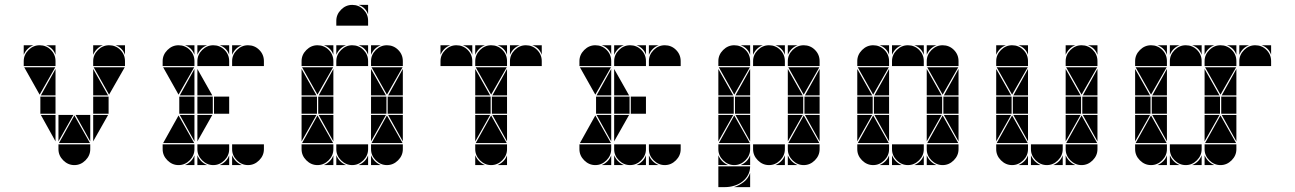

<svg xmlns="http://www.w3.org/2000/svg" viewBox="-20 -677 5294 785"><path d="M142 -492Q169 -492 188 -473Q207 -454 207 -427V-407H77V-427Q77 -453 96.5 -472.5Q116 -492 142 -492ZM426 -492Q453 -492 472 -473Q491 -454 491 -427V-407H361V-427Q361 -453 380.5 -472.5Q400 -492 426 -492ZM284 -2Q258 -2 238.5 -21.5Q219 -41 219 -67V-87H349V-67Q349 -41 329.5 -21.5Q310 -2 284 -2ZM221 -92 284 -205 348 -92ZM206 -402 142 -290 79 -402ZM490 -402 426 -290 363 -402ZM424 -212H361V-282H424ZM207 -212H145V-282H207ZM361 -287V-395L422 -287ZM361 -207H422L361 -99ZM219 -207H280L219 -99ZM207 -287H147L207 -395ZM349 -207V-99L289 -207ZM207 -207V-99L147 -207ZM361 -492H401Q387 -487 377 -477Q367 -467 361 -453ZM77 -492H117Q103 -487 93 -477Q83 -467 77 -453ZM491 -492V-453Q481 -482 452 -492ZM207 -492V-453Q197 -482 168 -492Z M852 -492Q879 -492 898 -473Q917 -454 917 -427V-407H787V-427Q787 -453 806.5 -472.5Q826 -492 852 -492ZM710 -492Q737 -492 756 -473Q775 -454 775 -427V-407H645V-427Q645 -453 664.5 -472.5Q684 -492 710 -492ZM994 -492Q1021 -492 1040 -473Q1059 -454 1059 -427V-407H929V-427Q929 -453 948.5 -472.5Q968 -492 994 -492ZM994 -2Q968 -2 948.5 -21.5Q929 -41 929 -67V-87H1059V-67Q1059 -41 1039.5 -21.5Q1020 -2 994 -2ZM710 -2Q684 -2 664.5 -21.5Q645 -41 645 -67V-87H775V-67Q775 -41 755.5 -21.5Q736 -2 710 -2ZM852 -2Q826 -2 806.5 -21.5Q787 -41 787 -67V-87H917V-67Q917 -41 897.5 -21.5Q878 -2 852 -2ZM647 -92 710 -205 774 -92ZM774 -402 710 -290 647 -402ZM850 -212H787V-282H850ZM917 -212H855V-282H917ZM775 -212H713V-282H775ZM775 -287H715L775 -395ZM775 -207V-99L715 -207ZM787 -42Q799 -14 827 -2H787ZM929 -42Q941 -14 969 -2H929ZM929 -492H969Q955 -487 945 -477Q935 -467 929 -453ZM878 -2Q892 -8 902 -18Q912 -28 917 -42V-2ZM736 -2Q750 -8 760 -18Q770 -28 775 -42V-2ZM787 -492H827Q813 -487 803 -477Q793 -467 787 -453ZM917 -492V-453Q907 -482 878 -492ZM775 -492V-453Q765 -482 736 -492ZM787 -287V-395L848 -287ZM787 -207H848L787 -99Z M1420 -492Q1447 -492 1466 -473Q1485 -454 1485 -427V-407H1355V-427Q1355 -453 1374.5 -472.5Q1394 -492 1420 -492ZM1278 -492Q1305 -492 1324 -473Q1343 -454 1343 -427V-407H1213V-427Q1213 -453 1232.5 -472.5Q1252 -492 1278 -492ZM1562 -492Q1589 -492 1608 -473Q1627 -454 1627 -427V-407H1497V-427Q1497 -453 1516.5 -472.5Q1536 -492 1562 -492ZM1562 -2Q1536 -2 1516.5 -21.5Q1497 -41 1497 -67V-87H1627V-67Q1627 -41 1607.5 -21.5Q1588 -2 1562 -2ZM1278 -2Q1252 -2 1232.5 -21.5Q1213 -41 1213 -67V-87H1343V-67Q1343 -41 1323.5 -21.5Q1304 -2 1278 -2ZM1420 -2Q1394 -2 1374.5 -21.5Q1355 -41 1355 -67V-87H1485V-67Q1485 -41 1465.5 -21.5Q1446 -2 1420 -2ZM1499 -92 1562 -205 1626 -92ZM1215 -92 1278 -205 1342 -92ZM1342 -402 1278 -290 1215 -402ZM1626 -402 1562 -290 1499 -402ZM1560 -212H1497V-282H1560ZM1276 -212H1213V-282H1276ZM1627 -212H1565V-282H1627ZM1343 -212H1281V-282H1343ZM1213 -287V-395L1274 -287ZM1497 -287V-395L1558 -287ZM1497 -207H1558L1497 -99ZM1213 -207H1274L1213 -99ZM1343 -287H1283L1343 -395ZM1627 -207V-99L1567 -207ZM1343 -207V-99L1283 -207ZM1627 -287H1567L1627 -395ZM1355 -42Q1367 -14 1395 -2H1355ZM1497 -42Q1509 -14 1537 -2H1497ZM1497 -492H1537Q1523 -487 1513 -477Q1503 -467 1497 -453ZM1446 -2Q1460 -8 1470 -18Q1480 -28 1485 -42V-2ZM1304 -2Q1318 -8 1328 -18Q1338 -28 1343 -42V-2ZM1355 -492H1395Q1381 -487 1371 -477Q1361 -467 1355 -453ZM1485 -492V-453Q1475 -482 1446 -492ZM1343 -492V-453Q1333 -482 1304 -492ZM1420 -657Q1447 -657 1466 -638Q1485 -619 1485 -592V-572H1355V-592Q1355 -618 1374.5 -637.5Q1394 -657 1420 -657ZM1485 -657V-618Q1475 -647 1446 -657Z M1988 -492Q2015 -492 2034 -473Q2053 -454 2053 -427V-407H1923V-427Q1923 -453 1942.5 -472.5Q1962 -492 1988 -492ZM1988 -2Q1962 -2 1942.5 -21.5Q1923 -41 1923 -67V-87H2053V-67Q2053 -41 2033.5 -21.5Q2014 -2 1988 -2ZM1925 -92 1988 -205 2052 -92ZM2052 -402 1988 -290 1925 -402ZM1986 -212H1923V-282H1986ZM2053 -212H1991V-282H2053ZM1923 -287V-395L1984 -287ZM1923 -207H1984L1923 -99ZM2053 -207V-99L1993 -207ZM2053 -287H1993L2053 -395ZM1923 -42Q1935 -14 1963 -2H1923ZM2014 -2Q2028 -8 2038 -18Q2048 -28 2053 -42V-2ZM1923 -492H1963Q1949 -487 1939 -477Q1929 -467 1923 -453ZM2053 -492V-453Q2043 -482 2014 -492ZM1846 -492Q1873 -492 1892 -473Q1911 -454 1911 -427V-407H1781V-427Q1781 -453 1800.5 -472.5Q1820 -492 1846 -492ZM2130 -492Q2157 -492 2176 -473Q2195 -454 2195 -427V-407H2065V-427Q2065 -453 2084.5 -472.5Q2104 -492 2130 -492ZM2065 -492H2105Q2091 -487 2081 -477Q2071 -467 2065 -453ZM1911 -492V-453Q1901 -482 1872 -492ZM1781 -492H1821Q1807 -487 1797 -477Q1787 -467 1781 -453ZM2195 -492V-453Q2185 -482 2156 -492Z M2556 -492Q2583 -492 2602 -473Q2621 -454 2621 -427V-407H2491V-427Q2491 -453 2510.5 -472.5Q2530 -492 2556 -492ZM2414 -492Q2441 -492 2460 -473Q2479 -454 2479 -427V-407H2349V-427Q2349 -453 2368.5 -472.5Q2388 -492 2414 -492ZM2698 -492Q2725 -492 2744 -473Q2763 -454 2763 -427V-407H2633V-427Q2633 -453 2652.5 -472.5Q2672 -492 2698 -492ZM2698 -2Q2672 -2 2652.5 -21.5Q2633 -41 2633 -67V-87H2763V-67Q2763 -41 2743.5 -21.5Q2724 -2 2698 -2ZM2414 -2Q2388 -2 2368.5 -21.5Q2349 -41 2349 -67V-87H2479V-67Q2479 -41 2459.5 -21.5Q2440 -2 2414 -2ZM2556 -2Q2530 -2 2510.5 -21.5Q2491 -41 2491 -67V-87H2621V-67Q2621 -41 2601.5 -21.5Q2582 -2 2556 -2ZM2351 -92 2414 -205 2478 -92ZM2478 -402 2414 -290 2351 -402ZM2554 -212H2491V-282H2554ZM2621 -212H2559V-282H2621ZM2479 -212H2417V-282H2479ZM2479 -287H2419L2479 -395ZM2479 -207V-99L2419 -207ZM2491 -42Q2503 -14 2531 -2H2491ZM2633 -42Q2645 -14 2673 -2H2633ZM2633 -492H2673Q2659 -487 2649 -477Q2639 -467 2633 -453ZM2582 -2Q2596 -8 2606 -18Q2616 -28 2621 -42V-2ZM2440 -2Q2454 -8 2464 -18Q2474 -28 2479 -42V-2ZM2491 -492H2531Q2517 -487 2507 -477Q2497 -467 2491 -453ZM2621 -492V-453Q2611 -482 2582 -492ZM2479 -492V-453Q2469 -482 2440 -492ZM2491 -287V-395L2552 -287ZM2491 -207H2552L2491 -99Z M3124 -492Q3151 -492 3170 -473Q3189 -454 3189 -427V-407H3059V-427Q3059 -453 3078.5 -472.5Q3098 -492 3124 -492ZM2982 -492Q3009 -492 3028 -473Q3047 -454 3047 -427V-407H2917V-427Q2917 -453 2936.5 -472.5Q2956 -492 2982 -492ZM3266 -492Q3293 -492 3312 -473Q3331 -454 3331 -427V-407H3201V-427Q3201 -453 3220.5 -472.5Q3240 -492 3266 -492ZM2917 3H3047Q3047 23 3038 39Q3029 55 3014.5 66Q3000 77 2981.5 82.5Q2963 88 2945 88H2917ZM3266 -2Q3240 -2 3220.5 -21.5Q3201 -41 3201 -67V-87H3331V-67Q3331 -41 3311.5 -21.5Q3292 -2 3266 -2ZM2982 -2Q2956 -2 2936.5 -21.5Q2917 -41 2917 -67V-87H3047V-67Q3047 -41 3027.5 -21.5Q3008 -2 2982 -2ZM3124 -2Q3098 -2 3078.5 -21.5Q3059 -41 3059 -67V-87H3189V-67Q3189 -41 3169.5 -21.5Q3150 -2 3124 -2ZM3203 -92 3266 -205 3330 -92ZM2919 -92 2982 -205 3046 -92ZM3046 -402 2982 -290 2919 -402ZM3330 -402 3266 -290 3203 -402ZM3264 -212H3201V-282H3264ZM2980 -212H2917V-282H2980ZM3331 -212H3269V-282H3331ZM3047 -212H2985V-282H3047ZM2917 -287V-395L2978 -287ZM3201 -287V-395L3262 -287ZM3201 -207H3262L3201 -99ZM2917 -207H2978L2917 -99ZM3047 -287H2987L3047 -395ZM3331 -207V-99L3271 -207ZM3047 -207V-99L2987 -207ZM3331 -287H3271L3331 -395ZM2981 88Q3003 81 3021 67Q3039 53 3047 30V88ZM2917 -42Q2929 -14 2957 -2H2917ZM3201 -42Q3213 -14 3241 -2H3201ZM3201 -492H3241Q3227 -487 3217 -477Q3207 -467 3201 -453ZM3150 -2Q3164 -8 3174 -18Q3184 -28 3189 -42V-2ZM3008 -2Q3022 -8 3032 -18Q3042 -28 3047 -42V-2ZM3189 -492V-453Q3179 -482 3150 -492ZM3047 -492V-453Q3037 -482 3008 -492ZM3059 -492H3099Q3085 -487 3075 -477Q3065 -467 3059 -453Z M3692 -492Q3719 -492 3738 -473Q3757 -454 3757 -427V-407H3627V-427Q3627 -453 3646.5 -472.5Q3666 -492 3692 -492ZM3550 -492Q3577 -492 3596 -473Q3615 -454 3615 -427V-407H3485V-427Q3485 -453 3504.5 -472.5Q3524 -492 3550 -492ZM3834 -492Q3861 -492 3880 -473Q3899 -454 3899 -427V-407H3769V-427Q3769 -453 3788.5 -472.5Q3808 -492 3834 -492ZM3834 -2Q3808 -2 3788.5 -21.5Q3769 -41 3769 -67V-87H3899V-67Q3899 -41 3879.5 -21.5Q3860 -2 3834 -2ZM3550 -2Q3524 -2 3504.5 -21.5Q3485 -41 3485 -67V-87H3615V-67Q3615 -41 3595.5 -21.5Q3576 -2 3550 -2ZM3692 -2Q3666 -2 3646.5 -21.5Q3627 -41 3627 -67V-87H3757V-67Q3757 -41 3737.5 -21.5Q3718 -2 3692 -2ZM3771 -92 3834 -205 3898 -92ZM3487 -92 3550 -205 3614 -92ZM3614 -402 3550 -290 3487 -402ZM3898 -402 3834 -290 3771 -402ZM3832 -212H3769V-282H3832ZM3548 -212H3485V-282H3548ZM3899 -212H3837V-282H3899ZM3615 -212H3553V-282H3615ZM3485 -287V-395L3546 -287ZM3769 -287V-395L3830 -287ZM3769 -207H3830L3769 -99ZM3485 -207H3546L3485 -99ZM3615 -287H3555L3615 -395ZM3899 -207V-99L3839 -207ZM3615 -207V-99L3555 -207ZM3899 -287H3839L3899 -395ZM3627 -42Q3639 -14 3667 -2H3627ZM3769 -42Q3781 -14 3809 -2H3769ZM3769 -492H3809Q3795 -487 3785 -477Q3775 -467 3769 -453ZM3718 -2Q3732 -8 3742 -18Q3752 -28 3757 -42V-2ZM3576 -2Q3590 -8 3600 -18Q3610 -28 3615 -42V-2ZM3627 -492H3667Q3653 -487 3643 -477Q3633 -467 3627 -453ZM3757 -492V-453Q3747 -482 3718 -492ZM3615 -492V-453Q3605 -482 3576 -492Z M4118 -492Q4145 -492 4164 -473Q4183 -454 4183 -427V-407H4053V-427Q4053 -453 4072.5 -472.5Q4092 -492 4118 -492ZM4402 -492Q4429 -492 4448 -473Q4467 -454 4467 -427V-407H4337V-427Q4337 -453 4356.5 -472.5Q4376 -492 4402 -492ZM4402 -2Q4376 -2 4356.5 -21.5Q4337 -41 4337 -67V-87H4467V-67Q4467 -41 4447.5 -21.5Q4428 -2 4402 -2ZM4118 -2Q4092 -2 4072.5 -21.5Q4053 -41 4053 -67V-87H4183V-67Q4183 -41 4163.5 -21.5Q4144 -2 4118 -2ZM4260 -2Q4234 -2 4214.5 -21.5Q4195 -41 4195 -67V-87H4325V-67Q4325 -41 4305.5 -21.5Q4286 -2 4260 -2ZM4339 -92 4402 -205 4466 -92ZM4055 -92 4118 -205 4182 -92ZM4182 -402 4118 -290 4055 -402ZM4466 -402 4402 -290 4339 -402ZM4400 -212H4337V-282H4400ZM4116 -212H4053V-282H4116ZM4467 -212H4405V-282H4467ZM4183 -212H4121V-282H4183ZM4053 -287V-395L4114 -287ZM4337 -287V-395L4398 -287ZM4337 -207H4398L4337 -99ZM4053 -207H4114L4053 -99ZM4183 -287H4123L4183 -395ZM4467 -207V-99L4407 -207ZM4183 -207V-99L4123 -207ZM4467 -287H4407L4467 -395ZM4195 -42Q4207 -14 4235 -2H4195ZM4337 -42Q4349 -14 4377 -2H4337ZM4337 -492H4377Q4363 -487 4353 -477Q4343 -467 4337 -453ZM4286 -2Q4300 -8 4310 -18Q4320 -28 4325 -42V-2ZM4144 -2Q4158 -8 4168 -18Q4178 -28 4183 -42V-2ZM4183 -492V-453Q4173 -482 4144 -492ZM4053 -492H4093Q4079 -487 4069 -477Q4059 -467 4053 -453ZM4467 -492V-453Q4457 -482 4428 -492Z M4828 -492Q4855 -492 4874 -473Q4893 -454 4893 -427V-407H4763V-427Q4763 -453 4782.5 -472.5Q4802 -492 4828 -492ZM4686 -492Q4713 -492 4732 -473Q4751 -454 4751 -427V-407H4621V-427Q4621 -453 4640.5 -472.5Q4660 -492 4686 -492ZM4970 -492Q4997 -492 5016 -473Q5035 -454 5035 -427V-407H4905V-427Q4905 -453 4924.5 -472.5Q4944 -492 4970 -492ZM4970 -2Q4944 -2 4924.5 -21.5Q4905 -41 4905 -67V-87H5035V-67Q5035 -41 5015.5 -21.5Q4996 -2 4970 -2ZM4686 -2Q4660 -2 4640.5 -21.5Q4621 -41 4621 -67V-87H4751V-67Q4751 -41 4731.5 -21.5Q4712 -2 4686 -2ZM4828 -2Q4802 -2 4782.5 -21.5Q4763 -41 4763 -67V-87H4893V-67Q4893 -41 4873.5 -21.5Q4854 -2 4828 -2ZM4907 -92 4970 -205 5034 -92ZM4623 -92 4686 -205 4750 -92ZM4750 -402 4686 -290 4623 -402ZM5034 -402 4970 -290 4907 -402ZM4968 -212H4905V-282H4968ZM4684 -212H4621V-282H4684ZM5035 -212H4973V-282H5035ZM4751 -212H4689V-282H4751ZM4621 -287V-395L4682 -287ZM4905 -287V-395L4966 -287ZM4905 -207H4966L4905 -99ZM4621 -207H4682L4621 -99ZM4751 -287H4691L4751 -395ZM5035 -207V-99L4975 -207ZM4751 -207V-99L4691 -207ZM5035 -287H4975L5035 -395ZM4763 -42Q4775 -14 4803 -2H4763ZM4905 -42Q4917 -14 4945 -2H4905ZM4905 -492H4945Q4931 -487 4921 -477Q4911 -467 4905 -453ZM4854 -2Q4868 -8 4878 -18Q4888 -28 4893 -42V-2ZM4712 -2Q4726 -8 4736 -18Q4746 -28 4751 -42V-2ZM4763 -492H4803Q4789 -487 4779 -477Q4769 -467 4763 -453ZM4893 -492V-453Q4883 -482 4854 -492ZM4751 -492V-453Q4741 -482 4712 -492ZM5112 -492Q5139 -492 5158 -473Q5177 -454 5177 -427V-407H5047V-427Q5047 -453 5066.5 -472.5Q5086 -492 5112 -492ZM5047 -492H5087Q5073 -487 5063 -477Q5053 -467 5047 -453ZM5177 -492V-453Q5167 -482 5138 -492ZM5035 -492V-453Q5025 -482 4996 -492Z"/></svg>

Font: CAT DyFa
Style: Regular
Weight: 400
Designer: Peter Wiegel
Foundry: Peter Wiegel
Version: Version 1.001; ttfautohint (v1.3)